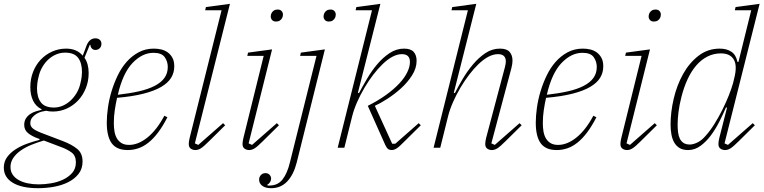

<svg xmlns="http://www.w3.org/2000/svg" viewBox="-64 -775 4007 1007"><path d="M136 212Q50 212 3 183.5Q-44 155 -44 104Q-44 73 -27 49.5Q-10 26 17 8.5Q44 -9 77 -21Q110 -33 142 -41L144 -46L135 -49Q104 -60 83.5 -76.5Q63 -93 63 -120Q63 -140 72 -154Q81 -168 94.5 -177Q108 -186 124 -191Q140 -196 154 -199V-202Q124 -217 109.5 -247Q95 -277 95 -318Q95 -361 109.5 -398Q124 -435 149.5 -462Q175 -489 209.5 -504.5Q244 -520 283 -520Q339 -520 370 -483L387 -528Q402 -574 436 -574Q451 -574 459.5 -566Q468 -558 468 -545Q468 -531 459 -522Q450 -513 436 -513Q426 -513 418.5 -520Q411 -527 410 -540H407L379 -472Q390 -457 395.5 -436.5Q401 -416 401 -392Q401 -349 386 -312Q371 -275 345.5 -248Q320 -221 286 -205.5Q252 -190 213 -190Q193 -190 178 -194Q169 -193 155 -189.5Q141 -186 127.5 -178Q114 -170 104.5 -158Q95 -146 95 -128Q95 -113 107.5 -102Q120 -91 153 -78L266 -35Q313 -17 341 6Q369 29 369 72Q369 110 348.5 136.5Q328 163 294.5 180Q261 197 219.5 204.5Q178 212 136 212ZM219 -211Q243 -211 265 -220.5Q287 -230 305 -246.5Q323 -263 336.5 -285Q350 -307 356 -331Q363 -358 364.5 -374.5Q366 -391 366 -397Q366 -445 345.5 -472Q325 -499 277 -499Q253 -499 230.5 -489.5Q208 -480 190 -463.5Q172 -447 159 -425Q146 -403 140 -379Q133 -352 131.5 -335.5Q130 -319 130 -313Q130 -265 150.5 -238Q171 -211 219 -211ZM140 192Q169 192 203 186.5Q237 181 266 167.5Q295 154 314.5 132Q334 110 334 76Q334 41 310.5 24Q287 7 253 -5L166 -38Q131 -28 99.5 -15Q68 -2 44 15Q20 32 5.5 53.5Q-9 75 -9 101Q-9 124 2.5 141Q14 158 34.5 169.5Q55 181 82 186.5Q109 192 140 192Z M606 12Q548 12 522 -23.5Q496 -59 496 -132Q496 -167 502 -210Q508 -253 521 -296Q534 -339 553.5 -379.5Q573 -420 600.5 -451Q628 -482 663.5 -501Q699 -520 743 -520Q763 -520 782 -515.5Q801 -511 816 -500Q831 -489 840.5 -471.5Q850 -454 850 -427Q850 -394 833.5 -367Q817 -340 781 -319Q745 -298 688 -283.5Q631 -269 550 -262Q543 -231 538 -197.5Q533 -164 533 -129Q533 -106 536.5 -85.5Q540 -65 549 -49.5Q558 -34 573.5 -24.5Q589 -15 613 -15Q661 -15 709.5 -54Q758 -93 798 -168L814 -160Q790 -113 765 -80Q740 -47 714 -26.5Q688 -6 661 3Q634 12 606 12ZM554 -278Q616 -285 664.5 -296Q713 -307 747 -324.5Q781 -342 798.5 -366.5Q816 -391 816 -424Q816 -452 800 -475Q784 -498 741 -498Q682 -498 631 -444.5Q580 -391 554 -278Z M961 12Q947 12 936.5 4.5Q926 -3 926 -20Q926 -33 931 -53L1098 -721H1012L1016 -738L1142 -755L958 -23L976 -15L1106 -129L1117 -118L1033 -35Q1004 -6 989.5 3Q975 12 961 12Z M1243 12Q1229 12 1218.5 4.5Q1208 -3 1208 -20Q1208 -33 1213 -53L1319 -482H1233L1237 -499L1363 -516L1240 -23L1258 -15L1388 -129L1399 -118L1315 -35Q1286 -6 1271.5 3Q1257 12 1243 12ZM1384 -662Q1370 -662 1363 -670Q1356 -678 1356 -688Q1356 -698 1360 -706Q1364 -714 1372 -719.5Q1380 -725 1392 -725Q1406 -725 1413 -717Q1420 -709 1420 -699Q1420 -689 1416 -681Q1412 -673 1404 -667.5Q1396 -662 1384 -662Z M1358 212Q1328 212 1311.5 199.5Q1295 187 1295 167Q1295 153 1304.5 143Q1314 133 1328 133Q1342 133 1350 142Q1358 151 1358 162Q1358 171 1352.5 180Q1347 189 1338 194L1339 198H1350Q1393 198 1418 166Q1443 134 1457 75L1596 -482H1510L1514 -499L1640 -516L1492 78Q1476 141 1442.5 176.5Q1409 212 1358 212ZM1661 -662Q1647 -662 1640 -670Q1633 -678 1633 -688Q1633 -698 1637 -706Q1641 -714 1649 -719.5Q1657 -725 1669 -725Q1683 -725 1690 -717Q1697 -709 1697 -699Q1697 -689 1693 -681Q1689 -673 1681 -667.5Q1673 -662 1661 -662Z M1990 12Q1979 12 1971.5 6.5Q1964 1 1957 -14L1865 -220Q1919 -247 1960.5 -277Q2002 -307 2030 -337Q2058 -367 2072 -396Q2086 -425 2086 -450Q2086 -491 2044 -491Q1997 -491 1942 -438Q1918 -415 1893.5 -383Q1869 -351 1847.5 -314.5Q1826 -278 1809 -239.5Q1792 -201 1783 -165L1742 0H1707L1887 -721H1801L1805 -738L1931 -755L1813 -288L1819 -287Q1837 -321 1861 -362Q1885 -403 1914.5 -438Q1944 -473 1979.5 -496.5Q2015 -520 2055 -520Q2090 -520 2105.5 -503Q2121 -486 2121 -456Q2121 -417 2097 -379.5Q2073 -342 2038.5 -311Q2004 -280 1966.5 -256Q1929 -232 1902 -220L1993 -21H2009L2132 -129L2143 -118L2059 -35Q2031 -6 2017 3Q2003 12 1990 12Z M2516 12Q2502 12 2491.5 4.5Q2481 -3 2481 -20Q2481 -33 2486 -53L2584 -422Q2589 -442 2589 -452Q2589 -491 2548 -491Q2500 -491 2445 -438Q2421 -415 2396.5 -383Q2372 -351 2350.5 -314.5Q2329 -278 2312 -239.5Q2295 -201 2286 -165L2245 0H2210L2390 -721H2304L2308 -738L2434 -755L2316 -288L2322 -287Q2339 -321 2363 -361.5Q2387 -402 2417 -437.5Q2447 -473 2482 -496.5Q2517 -520 2558 -520Q2594 -520 2609 -502.5Q2624 -485 2624 -457Q2624 -441 2618 -417L2513 -23L2531 -15L2661 -129L2672 -118L2588 -35Q2559 -6 2544.5 3Q2530 12 2516 12Z M2856 12Q2798 12 2772 -23.5Q2746 -59 2746 -132Q2746 -167 2752 -210Q2758 -253 2771 -296Q2784 -339 2803.5 -379.5Q2823 -420 2850.5 -451Q2878 -482 2913.5 -501Q2949 -520 2993 -520Q3013 -520 3032 -515.5Q3051 -511 3066 -500Q3081 -489 3090.5 -471.5Q3100 -454 3100 -427Q3100 -394 3083.5 -367Q3067 -340 3031 -319Q2995 -298 2938 -283.5Q2881 -269 2800 -262Q2793 -231 2788 -197.5Q2783 -164 2783 -129Q2783 -106 2786.5 -85.5Q2790 -65 2799 -49.5Q2808 -34 2823.5 -24.5Q2839 -15 2863 -15Q2911 -15 2959.5 -54Q3008 -93 3048 -168L3064 -160Q3040 -113 3015 -80Q2990 -47 2964 -26.5Q2938 -6 2911 3Q2884 12 2856 12ZM2804 -278Q2866 -285 2914.5 -296Q2963 -307 2997 -324.5Q3031 -342 3048.5 -366.5Q3066 -391 3066 -424Q3066 -452 3050 -475Q3034 -498 2991 -498Q2932 -498 2881 -444.5Q2830 -391 2804 -278Z M3225 12Q3211 12 3200.5 4.5Q3190 -3 3190 -20Q3190 -33 3195 -53L3301 -482H3215L3219 -499L3345 -516L3222 -23L3240 -15L3370 -129L3381 -118L3297 -35Q3268 -6 3253.5 3Q3239 12 3225 12ZM3366 -662Q3352 -662 3345 -670Q3338 -678 3338 -688Q3338 -698 3342 -706Q3346 -714 3354 -719.5Q3362 -725 3374 -725Q3388 -725 3395 -717Q3402 -709 3402 -699Q3402 -689 3398 -681Q3394 -673 3386 -667.5Q3378 -662 3366 -662Z M3545 12Q3518 12 3500.5 1.5Q3483 -9 3472.5 -27Q3462 -45 3457.5 -69.5Q3453 -94 3453 -121Q3453 -187 3469.5 -257.5Q3486 -328 3518.5 -386.5Q3551 -445 3599.5 -482.5Q3648 -520 3711 -520Q3747 -520 3771.5 -504Q3796 -488 3804 -450H3809L3876 -721H3790L3794 -738L3920 -755L3736 -23L3754 -15L3884 -129L3895 -118L3811 -35Q3782 -6 3767.5 3Q3753 12 3739 12Q3725 12 3714.5 4.5Q3704 -3 3704 -20Q3704 -33 3709 -53L3749 -210L3744 -212Q3729 -177 3709 -137.5Q3689 -98 3664.5 -65Q3640 -32 3610 -10Q3580 12 3545 12ZM3554 -17Q3572 -17 3594.5 -28Q3617 -39 3638 -64Q3662 -91 3684 -126.5Q3706 -162 3725 -200Q3744 -238 3758.5 -274.5Q3773 -311 3781 -340L3786 -361Q3804 -429 3785 -462Q3766 -495 3717 -495Q3679 -495 3646.5 -478.5Q3614 -462 3588 -432Q3562 -402 3542.5 -360Q3523 -318 3510 -267Q3499 -224 3494.5 -187Q3490 -150 3490 -121Q3490 -99 3492.5 -80Q3495 -61 3502 -47Q3509 -33 3521.5 -25Q3534 -17 3554 -17Z"/></svg>

Font: IBM Plex Serif ExtLt
Style: Italic
Weight: 200
Italic angle: -14°
Designer: Mike Abbink, Paul van der Laan, Pieter van Rosmalen
Foundry: Bold Monday
Version: Version 3.001